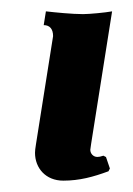

<svg xmlns="http://www.w3.org/2000/svg" viewBox="-20 -315 235 340"><path d="M43.7 -59.6C42.5 -51.8 42 -48.3 42 -44.4C42 -17.3 61 4.9 92 4.9C120.8 4.9 145 -1.7 172.1 -11.7L174.6 -16.6L167.7 -36.9L163.1 -39.3C158 -37.6 155.3 -37.1 152.3 -37.1C145.5 -37.1 139.9 -42.7 139.9 -49.8C139.9 -50.8 140.4 -54.2 141.4 -60.5L178.5 -294.9C166.5 -292.7 138.4 -290 127 -290C107.9 -290 77.6 -293 61.3 -294.9L57.4 -270.5C68.1 -270.5 74 -263.7 74 -251Z"/></svg>

Font: RisaltypS01
Style: Medium
Weight: 500
Italic angle: -9°
Designer: gluk
Foundry: gluk
Version: Version 0.24